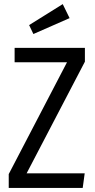

<svg xmlns="http://www.w3.org/2000/svg" viewBox="-20 -923 466 943"><path d="M288.1 -902.8 321.8 -834 144 -755.9 123 -799.8ZM397 -688V-620.1L110.8 -71.8H396L386.2 0H22.9V-67.9L309.1 -617.2H51.8V-688Z"/></svg>

Font: Fira Sans Compressed Book
Style: Regular
Weight: 350
Width: 1
Designer: Carrois Corporate & Edenspiekermann AG
Foundry: Carrois Corporate GbR & Edenspiekermann AG
Version: Version 4.203;PS 004.203;hotconv 1.0.88;makeotf.lib2.5.64775